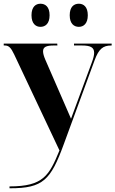

<svg xmlns="http://www.w3.org/2000/svg" viewBox="-20 -770 619 1030"><path d="M403 -626C428 -626 451 -643 451 -688C451 -734 428 -750 403 -750C377 -750 354 -734 354 -688C354 -643 377 -626 403 -626ZM197 -626C223 -626 246 -643 246 -688C246 -734 223 -750 197 -750C172 -750 149 -734 149 -688C149 -643 172 -626 197 -626ZM31 230V240H34C211 240 252 196 322 4L488 -448C510 -507 532 -526 577 -526H579V-536H377V-526H419C465 -526 485 -516 485 -487C485 -474 481 -457 473 -436L388 -206C381 -186 371 -161 361 -133C351 -157 344 -173 321 -225L223 -450C215 -469 211 -483 211 -495C211 -518 229 -526 268 -526H288L287 -536H0V-526H6C27 -526 39 -514 56 -478L299 37C244 171 213 230 31 230Z"/></svg>

Font: Noto Serif Display
Style: Bold
Weight: 700
Designer: Monotype Design Team
Foundry: Monotype Imaging Inc.
Version: Version 2.009